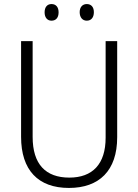

<svg xmlns="http://www.w3.org/2000/svg" viewBox="-20 -917 682 947"><path d="M200 -856C200 -831 213 -815 234 -815C256 -815 269 -830 269 -856C269 -882 256 -897 234 -897C213 -897 200 -882 200 -856ZM373 -857C373 -831 387 -815 408 -815C430 -815 443 -831 443 -857C443 -882 430 -897 408 -897C387 -897 373 -882 373 -857ZM558 -240V-714H501V-238C501 -107 436 -41 322 -41C205 -41 141 -107 141 -242V-714H84V-242C84 -78 168 10 320 10C469 10 558 -75 558 -240Z"/></svg>

Font: Noto Sans Gujarati UI SemiCondensed Light
Style: Regular
Weight: 300
Width: 4
Designer: Jelle Bosma - Monotype Design Team, Universal Thirst
Foundry: Monotype Imaging Inc.
Version: Version 2.106